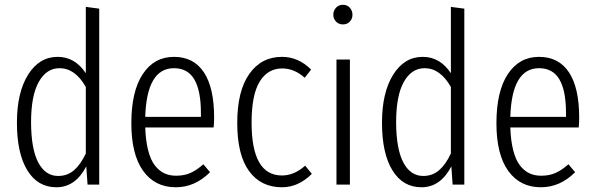

<svg xmlns="http://www.w3.org/2000/svg" viewBox="-20 -772 2488 803"><path d="M338.9 -743.2 395 -735.8V0H346.2L340.8 -76.2Q295.4 11.2 215.8 11.2Q137.7 11.2 94.2 -59.8Q50.8 -130.9 50.8 -258.8Q50.8 -384.8 97.4 -459.5Q144 -534.2 221.2 -534.2Q293.5 -534.2 338.9 -465.8ZM223.1 -36.1Q261.7 -36.1 289.3 -59.8Q316.9 -83.5 338.9 -129.9V-408.2Q294.4 -486.8 229 -486.8Q174.3 -486.8 142.1 -429.4Q109.9 -372.1 109.9 -259.8Q110.4 -148.4 140.1 -92.3Q169.9 -36.1 223.1 -36.1Z M875.5 -280.8Q875.5 -258.3 873.5 -238.8H587.4Q589.4 -183.1 599.6 -143.3Q609.9 -103.5 627.2 -80.8Q644.5 -58.1 666.5 -47.6Q688.5 -37.1 716.3 -37.1Q750.5 -37.1 776.4 -48.6Q802.2 -60.1 830.6 -85L858.4 -51.8Q795.4 11.2 715.3 11.2Q627.9 11.2 578.6 -57.4Q529.3 -126 529.3 -256.8Q529.3 -389.6 576.9 -461.9Q624.5 -534.2 707.5 -534.2Q790 -534.2 832.8 -469.5Q875.5 -404.8 875.5 -280.8ZM820.3 -283.2V-298.8Q820.3 -393.1 792.7 -439.9Q765.1 -486.8 707.5 -486.8Q593.8 -486.8 587.4 -283.2Z M1159.2 -534.2Q1228 -534.2 1281.2 -481L1254.4 -446.8Q1210.9 -485.8 1160.2 -485.8Q1100.1 -485.8 1066.2 -430.9Q1032.2 -376 1032.2 -258.8Q1032.2 -38.1 1159.2 -38.1Q1210.4 -38.1 1256.3 -79.1L1284.2 -44.9Q1228 11.2 1159.2 11.2Q1071.3 11.2 1021.7 -56.4Q972.2 -124 972.2 -257.8Q972.2 -391.1 1022.5 -462.6Q1072.8 -534.2 1159.2 -534.2Z M1414.1 -752Q1432.1 -752 1443.1 -739.7Q1454.1 -727.5 1454.1 -710Q1454.1 -693.4 1443.1 -681.6Q1432.1 -669.9 1414.1 -669.9Q1396.5 -669.9 1385.3 -681.9Q1374 -693.8 1374 -710Q1374 -727.5 1385.3 -739.7Q1396.5 -752 1414.1 -752ZM1443.4 -522.9V0H1387.2V-522.9Z M1865.7 -743.2 1921.9 -735.8V0H1873L1867.7 -76.2Q1822.3 11.2 1742.7 11.2Q1664.6 11.2 1621.1 -59.8Q1577.6 -130.9 1577.6 -258.8Q1577.6 -384.8 1624.3 -459.5Q1670.9 -534.2 1748 -534.2Q1820.3 -534.2 1865.7 -465.8ZM1750 -36.1Q1788.6 -36.1 1816.2 -59.8Q1843.8 -83.5 1865.7 -129.9V-408.2Q1821.3 -486.8 1755.9 -486.8Q1701.2 -486.8 1668.9 -429.4Q1636.7 -372.1 1636.7 -259.8Q1637.2 -148.4 1667 -92.3Q1696.8 -36.1 1750 -36.1Z M2402.3 -280.8Q2402.3 -258.3 2400.4 -238.8H2114.3Q2116.2 -183.1 2126.5 -143.3Q2136.7 -103.5 2154.1 -80.8Q2171.4 -58.1 2193.4 -47.6Q2215.3 -37.1 2243.2 -37.1Q2277.3 -37.1 2303.2 -48.6Q2329.1 -60.1 2357.4 -85L2385.3 -51.8Q2322.3 11.2 2242.2 11.2Q2154.8 11.2 2105.5 -57.4Q2056.2 -126 2056.2 -256.8Q2056.2 -389.6 2103.8 -461.9Q2151.4 -534.2 2234.4 -534.2Q2316.9 -534.2 2359.6 -469.5Q2402.3 -404.8 2402.3 -280.8ZM2347.2 -283.2V-298.8Q2347.2 -393.1 2319.6 -439.9Q2292 -486.8 2234.4 -486.8Q2120.6 -486.8 2114.3 -283.2Z"/></svg>

Font: Fira Sans Compressed Light
Style: Regular
Weight: 300
Width: 1
Designer: Carrois Corporate & Edenspiekermann AG
Foundry: Carrois Corporate GbR & Edenspiekermann AG
Version: Version 4.203;PS 004.203;hotconv 1.0.88;makeotf.lib2.5.64775